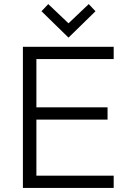

<svg xmlns="http://www.w3.org/2000/svg" viewBox="-20 -919 626 939"><path d="M92 0V-690H536V-630H158V-394H506V-334H158V-60H536V0ZM183 -864 216 -899 315 -805 414 -899 447 -864 315 -735Z"/></svg>

Font: Oxanium Light
Style: Regular
Weight: 300
Designer: Severin Meyer
Version: Version 1.000